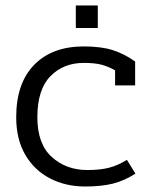

<svg xmlns="http://www.w3.org/2000/svg" viewBox="-20 -664 552 699"><path d="M256 -644H336V-562H256ZM39 -237Q39 -361 104.5 -428Q170 -495 285 -495Q348 -495 390.5 -481.5Q433 -468 472 -440V-353H399V-408Q374 -422 349.5 -428.5Q325 -435 285 -435Q211 -435 163.5 -386.5Q116 -338 116 -237Q116 -140 168.5 -92.5Q221 -45 298 -45Q345 -45 377.5 -53.5Q410 -62 442 -82L473 -32Q433 -6 391 4.5Q349 15 290 15Q219 15 162 -14.5Q105 -44 72 -100.5Q39 -157 39 -237Z"/></svg>

Font: Pridi Light
Style: Regular
Weight: 300
Designer: Katatrad Team
Foundry: CadsonDemak
Version: Version 1.003